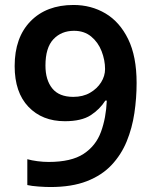

<svg xmlns="http://www.w3.org/2000/svg" viewBox="-20 -743 612 773"><path d="M530 -409Q530 -348 521 -287.5Q512 -227 490 -173.5Q468 -120 429 -78.5Q390 -37 329.5 -13.5Q269 10 183 10Q163 10 135 8Q107 6 90 2V-102Q108 -97 131 -94Q154 -91 176 -91Q267 -91 316.5 -123.5Q366 -156 386.5 -212Q407 -268 410 -338H404Q382 -303 345 -279Q308 -255 241 -255Q150 -255 94.5 -313Q39 -371 39 -477Q39 -592 103 -657.5Q167 -723 276 -723Q347 -723 404.5 -689Q462 -655 496 -585.5Q530 -516 530 -409ZM278 -619Q227 -619 195 -585Q163 -551 163 -479Q163 -421 190.5 -387Q218 -353 275 -353Q314 -353 342.5 -369.5Q371 -386 387 -411.5Q403 -437 403 -465Q403 -501 389 -537Q375 -573 347 -596Q319 -619 278 -619Z"/></svg>

Font: Noto Sans SemiBold
Style: Regular
Weight: 600
Designer: Monotype Design Team
Foundry: Monotype Imaging Inc.
Version: Version 2.007